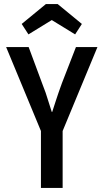

<svg xmlns="http://www.w3.org/2000/svg" viewBox="-20 -918 500 938"><path d="M283 -513 351 -688H456L286 -278V0H180V-278L10 -688H120L185 -513Q194 -491 203 -465Q207 -452 214.5 -429Q222 -406 233 -371H235Q246 -405 253 -426.5Q260 -448 265 -462.5Q270 -477 274 -488Q278 -499 283 -513ZM204 -898H262L380 -801L347 -750L233 -820L119 -750L86 -801Z"/></svg>

Font: Medium
Style: Regular
Weight: 500
Designer: Fernando Haro
Foundry: deFharo
Version: Version 1.787